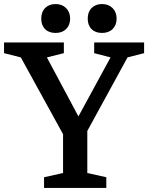

<svg xmlns="http://www.w3.org/2000/svg" viewBox="-28 -930 733 950"><path d="M360 -354 519 -646 438 -667V-720H685V-667L603 -646L404 -282V-74L498 -53V0H190V-53L284 -74V-266L75 -646L-8 -667V-720H288V-667L204 -646ZM176 -838Q176 -871 195.5 -890.5Q215 -910 247 -910Q279 -910 299 -890Q319 -870 319 -838Q319 -806 299.5 -786.5Q280 -767 247 -767Q214 -767 195 -786Q176 -805 176 -838ZM406 -838Q406 -871 425.5 -890.5Q445 -910 477 -910Q509 -910 529 -890Q549 -870 549 -838Q549 -806 529.5 -786.5Q510 -767 477 -767Q444 -767 425 -786Q406 -805 406 -838Z"/></svg>

Font: Domine SemiBold
Style: Regular
Weight: 600
Designer: Pablo Impallari, Rodrigo Fuenzalida, Brenda Gallo
Foundry: Pablo Impallari, Rodrigo Fuenzalida, Brenda Gallo
Version: Version 2.000